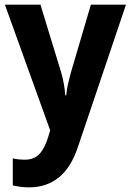

<svg xmlns="http://www.w3.org/2000/svg" viewBox="-20 -566 563 826"><path d="M1 -546H154L243 -255Q250 -231 254.5 -206Q259 -181 261 -156H265Q267 -181 272.5 -204.5Q278 -228 285 -254L371 -546H522L316 64Q286 155 233 197.5Q180 240 106 240Q84 240 66.5 237.5Q49 235 35 232V115Q45 118 59 119.5Q73 121 87 121Q127 121 150 96Q173 71 187 24L196 -5Z"/></svg>

Font: Noto Sans Devanagari UI SemiCondensed
Style: Bold
Weight: 700
Width: 4
Designer: Jelle Bosma - Monotype Design Team
Foundry: Monotype Imaging Inc.
Version: Version 2.004; ttfautohint (v1.8.4.7-5d5b)